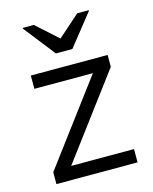

<svg xmlns="http://www.w3.org/2000/svg" viewBox="-109 -789 685 861"><g transform="rotate(-15 233.5 -358.0)"><path d="M45 0V-55L331.7 -438.3H60V-500H416.7V-445L130 -61.7H421.7V0ZM194.2 -566.7 80 -712.5V-715.8H131.7L231.7 -625.8L333.3 -715.8H386.7V-712.5L270.8 -566.7Z"/></g></svg>

Font: Funnel Sans Light
Style: Regular
Weight: 300
Designer: NORD ID, Kristian Moeller
Foundry: Dicotype
Version: Version 1.000